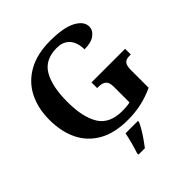

<svg xmlns="http://www.w3.org/2000/svg" viewBox="-250 -886 1269 1269"><g transform="rotate(-45 384.5 -251.5)"><path d="M423 10Q299 10 217.5 -36Q136 -82 95.5 -164.5Q55 -247 55 -358Q55 -466 97 -548.5Q139 -631 222.5 -677.5Q306 -724 428 -724Q553 -724 615.5 -690.5Q678 -657 678 -608Q678 -573 645 -548Q612 -523 549 -523Q549 -564 535.5 -594.5Q522 -625 495 -642.5Q468 -660 425 -660Q316 -660 269.5 -581.5Q223 -503 223 -358Q223 -213 271.5 -135.5Q320 -58 438 -58Q457 -58 475.5 -59.5Q494 -61 511 -65V-212Q511 -252 493 -267.5Q475 -283 440 -283H427V-336H741V-283H728Q697 -283 683 -267Q669 -251 669 -208V-44Q611 -17 551 -3.5Q491 10 423 10ZM309 208Q319 178 330.5 136Q342 94 348 61H464V71Q455 92 439 119Q423 146 404.5 172.5Q386 199 369 221H309Z"/></g></svg>

Font: Noto Serif Test
Style: Regular
Weight: 400
Version: Version 1.000